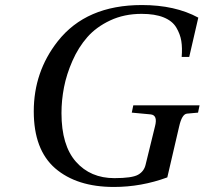

<svg xmlns="http://www.w3.org/2000/svg" viewBox="-20 -727 812 762"><path d="M114 -285Q114 -442 209 -563Q322 -707 543 -707Q675 -707 767 -657L731 -501H701Q704 -537 699.5 -564.5Q695 -592 679.5 -618Q664 -644 629.5 -658Q595 -672 542 -672Q473 -672 417.5 -646Q362 -620 326.5 -579.5Q291 -539 267.5 -485.5Q244 -432 234 -380.5Q224 -329 224 -278Q224 -150 281.5 -85Q339 -20 434 -20Q504 -20 528 -33.5Q552 -47 558 -74L595 -225Q607 -270 578 -273L503 -280L509 -309H772L766 -280L722 -276Q702 -274 691 -225L644 -23Q541 15 432 15Q285 15 199 -59Q114 -133 114 -285Z"/></svg>

Font: Heuristica
Style: Italic
Weight: 400
Italic angle: -13°
Version: Version 1.0.2